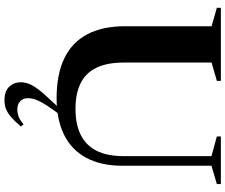

<svg xmlns="http://www.w3.org/2000/svg" viewBox="-93 -652 984 838"><g transform="rotate(90 399.0 -233.0)"><path d="M661.5 -282V-664L575.5 -687.5V-705H783.5V-687.5L703.5 -664V-277Q703.5 -181.5 668.5 -117Q633.5 -52.5 567.5 -20.2Q501.5 12 408.5 12Q306 12 236 -21Q166 -54 130.2 -120.8Q94.5 -187.5 94.5 -287V-664.5L14 -687.5V-705H333V-687.5L253 -664.5V-281.5Q253 -209 275.5 -162.2Q298 -115.5 343 -93Q388 -70.5 455.5 -70.5Q521.5 -70.5 567.5 -92.8Q613.5 -115 637.5 -161.5Q661.5 -208 661.5 -282ZM459.5 27Q438 56.5 427 76.8Q416 97 412.2 111Q408.5 125 408.5 137.5Q408.5 158.5 422 171Q435.5 183.5 459 183.5Q472 183.5 486.8 178.5Q501.5 173.5 523 156L532 168Q508 196 489.8 211.5Q471.5 227 454.5 233.2Q437.5 239.5 418.5 239.5Q378 239.5 358.5 218.8Q339 198 339 168Q339 152.5 345 135.2Q351 118 367.5 95.2Q384 72.5 416 39L487.5 -38H506Z"/></g></svg>

Font: Newsreader 60pt SemiBold
Style: Regular
Weight: 600
Designer: Hugues Gentile
Foundry: Production Type
Version: Version 1.003